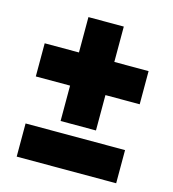

<svg xmlns="http://www.w3.org/2000/svg" viewBox="-102 -754 754 839"><g transform="rotate(15 275.0 -335.0)"><path d="M50 0V-150H500V0ZM355 -670V-510H510V-360H355V-200H195V-360H40V-510H195V-670Z"/></g></svg>

Font: Fira Sans Black
Style: Regular
Weight: 900
Designer: Carrois Corporate & Edenspiekermann AG
Foundry: Carrois Corporate GbR & Edenspiekermann AG
Version: Version 4.203